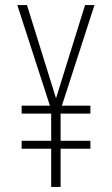

<svg xmlns="http://www.w3.org/2000/svg" viewBox="-20 -734 441 754"><path d="M200 -348 86 -714H48L176 -319H65V-288H181V-181H65V-150H181V0H218V-150H335V-181H218V-288H335V-319H223L351 -714H314Z"/></svg>

Font: Noto Sans Devanagari UI ExtraCondensed ExtraLight
Style: Regular
Weight: 200
Width: 2
Designer: Jelle Bosma - Monotype Design Team
Foundry: Monotype Imaging Inc.
Version: Version 2.004